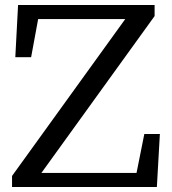

<svg xmlns="http://www.w3.org/2000/svg" viewBox="-20 -745 684 765"><path d="M605 0H28V-44L479 -669H132L104 -517H41L52 -725H596V-684V-681L145 -56H524L555 -211H564H617Z"/></svg>

Font: Early Summer Mincho Screen
Style: Regular
Weight: 400
Designer: GuiWonder
Version: Version 1.002